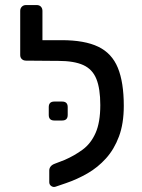

<svg xmlns="http://www.w3.org/2000/svg" viewBox="-20 -730 564 760"><path d="M200 9Q191 12 183 6.5Q175 1 175 -9V-55Q175 -64 180.5 -71Q186 -78 197 -82L236 -97Q275 -114 307.5 -138Q340 -162 358.5 -204Q377 -246 377 -314Q377 -379 361.5 -417.5Q346 -456 309.5 -472.5Q273 -489 210 -489H180Q170 -489 163.5 -495.5Q157 -502 157 -512V-548Q157 -558 163.5 -564.5Q170 -571 180 -571H224Q315 -571 369 -545Q423 -519 446.5 -461.5Q470 -404 470 -311Q470 -241 451 -190Q432 -139 399.5 -103Q367 -67 326 -43.5Q285 -20 241 -5ZM202 -489 83 -490Q73 -490 66.5 -496Q60 -502 60 -512V-687Q60 -697 66.5 -703.5Q73 -710 83 -710H125Q136 -710 142 -703.5Q148 -697 148 -687V-571H204ZM195 -253Q173 -253 173 -275V-306Q173 -328 195 -328H226Q248 -328 248 -306V-275Q248 -253 226 -253Z"/></svg>

Font: DVN-Rubik
Style: Regular
Weight: 400
Designer: Hubert and Fischer
Foundry: Hubert & Fischer
Version: Version 2.102